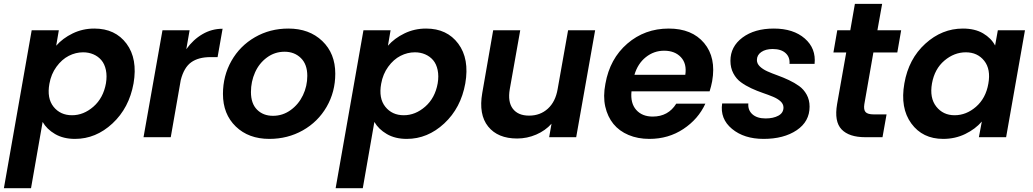

<svg xmlns="http://www.w3.org/2000/svg" viewBox="-49 -711 5353 995"><path d="M242.2 -474.1Q275.9 -512.7 327.6 -537.8Q379.4 -563 439.9 -563Q548.3 -563 606.7 -484.6Q665 -406.2 643.1 -278.8Q620.1 -151.4 533.9 -71.3Q447.8 8.8 339.8 8.8Q279.3 8.8 236.3 -16.4Q193.4 -41.5 171.9 -79.1L111.8 264.2H-28.8L115.2 -554.2H255.9ZM500 -278.8Q506.3 -316.9 499.8 -348.1Q493.2 -379.4 476.3 -399.2Q459.5 -418.9 435.1 -429.4Q410.6 -439.9 381.8 -439.9Q343.3 -439.9 307.4 -421.6Q271.5 -403.3 243.7 -365.2Q215.8 -327.1 207 -276.9Q193.4 -201.7 228.5 -157.7Q263.7 -113.8 324.2 -113.8Q384.3 -113.8 435.3 -158.4Q486.3 -203.1 500 -278.8Z M835.9 0H694.8L793 -554.2H933.6L916.5 -456.1Q952.1 -505.9 1000.2 -533.9Q1048.3 -562 1104.5 -562L1078.6 -415H1041.5Q979.5 -415 941.9 -388.2Q904.3 -361.3 887.7 -295.9Z M1688.5 -329.1Q1688.5 -234.9 1643.6 -157.2Q1598.6 -79.6 1520.3 -35.4Q1441.9 8.8 1346.7 8.8Q1239.3 8.8 1172.9 -55.4Q1106.4 -119.6 1106.4 -224.1Q1106.4 -317.9 1150.4 -395.5Q1194.3 -473.1 1272.2 -518.1Q1350.1 -563 1445.3 -563Q1553.7 -563 1621.1 -498.5Q1688.5 -434.1 1688.5 -329.1ZM1251.5 -233.9Q1251.5 -174.3 1283.2 -142.6Q1314.9 -110.8 1365.7 -110.8Q1416 -110.8 1457.3 -140.6Q1498.5 -170.4 1521 -217.5Q1543.5 -264.6 1543.5 -317.9Q1543.5 -377.9 1510 -410.4Q1476.6 -442.9 1425.8 -442.9Q1375 -442.9 1334.5 -413.1Q1293.9 -383.3 1272.7 -335.7Q1251.5 -288.1 1251.5 -233.9Z M1961.4 -474.1Q1995.1 -512.7 2046.9 -537.8Q2098.6 -563 2159.2 -563Q2267.6 -563 2325.9 -484.6Q2384.3 -406.2 2362.3 -278.8Q2339.4 -151.4 2253.2 -71.3Q2167 8.8 2059.1 8.8Q1998.5 8.8 1955.6 -16.4Q1912.6 -41.5 1891.1 -79.1L1831.1 264.2H1690.4L1834.5 -554.2H1975.1ZM2219.2 -278.8Q2225.6 -316.9 2219 -348.1Q2212.4 -379.4 2195.6 -399.2Q2178.7 -418.9 2154.3 -429.4Q2129.9 -439.9 2101.1 -439.9Q2062.5 -439.9 2026.6 -421.6Q1990.7 -403.3 1962.9 -365.2Q1935.1 -327.1 1926.3 -276.9Q1912.6 -201.7 1947.8 -157.7Q1982.9 -113.8 2043.5 -113.8Q2103.5 -113.8 2154.5 -158.4Q2205.6 -203.1 2219.2 -278.8Z M3035.2 -554.2 2937 0H2796.9L2809.1 -69.8Q2777.3 -34.2 2730 -13.7Q2682.6 6.8 2630.9 6.8Q2530.8 6.8 2480.7 -55.4Q2430.7 -117.7 2450.2 -229L2506.8 -554.2H2647L2592.8 -249Q2581.5 -183.1 2608.6 -147.5Q2635.7 -111.8 2692.9 -111.8Q2750.5 -111.8 2790 -147.7Q2829.6 -183.6 2840.8 -249L2895 -554.2Z M3392.6 -448.2Q3339.8 -448.2 3297.9 -414.8Q3255.9 -381.3 3238.8 -323.2H3502.4Q3511.2 -380.9 3479.7 -414.6Q3448.2 -448.2 3392.6 -448.2ZM3606.4 -173.8Q3569.8 -93.8 3492.4 -42.5Q3415 8.8 3316.4 8.8Q3256.3 8.8 3208.3 -11.5Q3160.2 -31.7 3129.9 -68.8Q3099.6 -106 3087.6 -158.9Q3075.7 -211.9 3088.4 -276.9Q3111.3 -406.7 3201.9 -484.9Q3292.5 -563 3416.5 -563Q3537.1 -563 3600.1 -487.8Q3663.1 -412.6 3641.6 -290Q3636.7 -263.7 3628.4 -237.8H3223.6Q3217.3 -176.3 3248 -141.6Q3278.8 -106.9 3333.5 -106.9Q3414.1 -106.9 3455.6 -173.8Z M4146.5 -158.2Q4146.5 -81.1 4079.6 -36.1Q4012.7 8.8 3908.2 8.8Q3807.1 8.8 3744.4 -43.2Q3681.6 -95.2 3693.4 -174.8H3829.1Q3826.2 -140.1 3850.3 -118.7Q3874.5 -97.2 3918.5 -97.2Q3958.5 -97.2 3984.9 -111.6Q4011.2 -126 4011.2 -153.8Q4011.2 -171.9 3996.1 -185.8Q3981 -199.7 3956.8 -209.7Q3932.6 -219.7 3903.3 -229.7Q3874 -239.7 3844.5 -253.4Q3814.9 -267.1 3790.8 -284.7Q3766.6 -302.2 3751.5 -330.8Q3736.3 -359.4 3736.3 -396Q3736.3 -469.7 3798.8 -516.4Q3861.3 -563 3961.4 -563Q4062.5 -563 4121.6 -511.5Q4180.7 -460 4172.4 -379.9H4042.5Q4045.4 -414.6 4022.2 -435.8Q3999 -457 3955.1 -457Q3918.9 -457 3896.2 -441.4Q3873.5 -425.8 3873.5 -399.9Q3873.5 -381.3 3888.7 -366.7Q3903.8 -352.1 3927.7 -341.3Q3951.7 -330.6 3981 -320.1Q4010.3 -309.6 4039.3 -295.9Q4068.4 -282.2 4092.3 -265.1Q4116.2 -248 4131.3 -220.7Q4146.5 -193.4 4146.5 -158.2Z M4289.1 -171.9 4336.4 -439H4270L4290 -554.2H4357.4L4381.3 -690.9H4522.5L4498 -554.2H4621.1L4601.1 -439H4477.1L4430.2 -170.9Q4425.8 -142.6 4436.5 -130.4Q4447.3 -118.2 4479 -118.2H4545.4L4524.4 0H4435.1Q4351.1 0 4312.3 -40.5Q4273.4 -81.1 4289.1 -171.9Z M4637.7 -278.8Q4659.7 -405.8 4746.1 -484.4Q4832.5 -563 4940.9 -563Q5003.4 -563 5045.7 -538.1Q5087.9 -513.2 5107.9 -475.1L5122.1 -554.2H5262.7L5165 0H5023.9L5039.1 -81.1Q5005.4 -42 4953.1 -16.6Q4900.9 8.8 4838.9 8.8Q4731.9 8.8 4673.6 -71.3Q4615.2 -151.4 4637.7 -278.8ZM5072.8 -276.9Q5086.4 -352.1 5051.5 -396Q5016.6 -439.9 4956.1 -439.9Q4896 -439.9 4845.2 -397Q4794.4 -354 4780.8 -278.8Q4767.6 -203.6 4803 -158.7Q4838.4 -113.8 4897.9 -113.8Q4958.5 -113.8 5009 -157.7Q5059.6 -201.7 5072.8 -276.9Z"/></svg>

Font: SVN-Poppins SemiBold
Style: Italic
Weight: 600
Italic angle: -10°
Designer: Ninad Kale (Devanagari), Jonny Pinhorn (Latin)
Foundry: Indian Type Foundry
Version: Version 3.002 2017